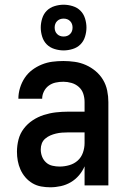

<svg xmlns="http://www.w3.org/2000/svg" viewBox="-20 -787 540 815"><path d="M193 8Q174 8 154.5 4.5Q135 1 118 -9Q101 -19 88 -34Q75 -49 67 -67Q59 -85 55.5 -104Q52 -123 52 -143Q52 -169 58.5 -194.5Q65 -220 81 -241Q97 -262 119 -276.5Q141 -291 166 -299Q191 -307 217 -310Q243 -313 269 -313H339V-354Q339 -372 333.5 -389Q328 -406 314.5 -418Q301 -430 283.5 -435Q266 -440 249 -440Q232 -440 216 -436.5Q200 -433 187 -423.5Q174 -414 166.5 -399Q159 -384 159 -368Q159 -368 159 -368Q159 -368 159 -368H58Q58 -368 58 -368Q58 -368 58 -368Q58 -391 65 -414Q72 -437 85 -456.5Q98 -476 116.5 -490Q135 -504 157 -513Q179 -522 202 -525Q225 -528 249 -528Q273 -528 297.5 -524.5Q322 -521 344.5 -511Q367 -501 386 -485Q405 -469 417.5 -448Q430 -427 435 -402.5Q440 -378 440 -354V0H339V-81Q330 -60 315 -42.5Q300 -25 280.5 -13.5Q261 -2 238.5 3Q216 8 193 8ZM233 -80Q254 -80 274.5 -86Q295 -92 310 -105.5Q325 -119 332 -139Q339 -159 339 -180V-225H269Q256 -225 243 -224Q230 -223 217.5 -220Q205 -217 193.5 -212Q182 -207 172 -198.5Q162 -190 157.5 -178Q153 -166 153 -153Q153 -137 158.5 -122.5Q164 -108 175.5 -97.5Q187 -87 202.5 -83.5Q218 -80 233 -80ZM250 -573Q231 -573 211.5 -579Q192 -585 178.5 -598.5Q165 -612 159 -631.5Q153 -651 153 -670Q153 -689 159 -708.5Q165 -728 178.5 -741.5Q192 -755 211.5 -761Q231 -767 250 -767Q269 -767 288.5 -761Q308 -755 321.5 -741.5Q335 -728 341 -708.5Q347 -689 347 -670Q347 -651 341 -631.5Q335 -612 321.5 -598.5Q308 -585 288.5 -579Q269 -573 250 -573ZM250 -632Q258 -632 265 -634.5Q272 -637 277.5 -642.5Q283 -648 285.5 -655Q288 -662 288 -670Q288 -678 285.5 -685Q283 -692 277.5 -697.5Q272 -703 265 -705.5Q258 -708 250 -708Q242 -708 235 -705.5Q228 -703 222.5 -697.5Q217 -692 214.5 -685Q212 -678 212 -670Q212 -662 214.5 -655Q217 -648 222.5 -642.5Q228 -637 235 -634.5Q242 -632 250 -632Z"/></svg>

Font: Iosevka SS04 Semibold
Style: Regular
Weight: 600
Monospace: yes
Designer: Belleve Invis
Foundry: Belleve Invis
Version: Version 19.0.0; ttfautohint (v1.8.4)